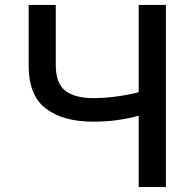

<svg xmlns="http://www.w3.org/2000/svg" viewBox="-20 -747 771 767"><path d="M94.5 -487.2V-727.3H202.8V-487.2Q202.8 -412.6 241.8 -383.9Q280.9 -355.1 351.6 -355.1Q374.3 -355.1 398.1 -356.7Q421.9 -358.3 445.3 -361.5Q468.8 -364.7 491.3 -369Q513.8 -373.2 534.1 -378.6V-727.3H642.8V0H534.1V-284.8Q494.3 -273.8 449.8 -267.4Q405.2 -261 351.6 -261Q232.2 -261 163.4 -313.2Q94.1 -365.4 94.5 -487.2Z"/></svg>

Font: Inter P Medium
Style: Regular
Weight: 500
Designer: Rasmus Andersson
Foundry: rsms
Version: Version 3.018;git-588b23468